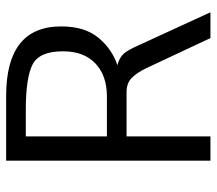

<svg xmlns="http://www.w3.org/2000/svg" viewBox="-60 -645 705 625"><g transform="rotate(-90 292.5 -332.5)"><path d="M161 -273V0H82V-665H293Q519 -665 519 -486Q519 -409 482 -364.5Q445 -320 393 -303Q418 -296 430 -282.5Q442 -269 457 -235L565 0H481L383 -209Q368 -240 351 -256.5Q334 -273 306 -273ZM161 -337H291Q359 -337 398.5 -374.5Q438 -412 438 -480Q438 -557 395 -579Q352 -601 248 -601H161Z"/></g></svg>

Font: BreeCF
Style: Light
Weight: 300
Designer: Veronika Burian, Jos Scaglione
Foundry: TypeTogether
Version: Version 0.0.2